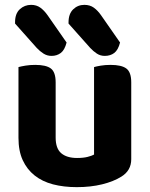

<svg xmlns="http://www.w3.org/2000/svg" viewBox="-20 -755 616 790"><path d="M520 -100Q520 -53 479 -28Q447 -8 400 3.5Q353 15 296 15Q242 15 198 3.5Q154 -8 122.5 -33Q91 -58 73.5 -96Q56 -134 56 -188V-479Q67 -482 85 -485Q103 -488 125 -488Q170 -488 189.5 -473Q209 -458 209 -416V-189Q209 -144 232 -124.5Q255 -105 297 -105Q323 -105 340.5 -109.5Q358 -114 367 -119V-479Q377 -482 395 -485Q413 -488 435 -488Q480 -488 500 -473Q520 -458 520 -416ZM42 -658V-664Q42 -699 61.5 -717Q81 -735 108 -735Q130 -735 146 -723.5Q162 -712 176 -692L254 -580Q246 -549 230 -537Q214 -525 192 -525Q174 -525 159 -534.5Q144 -544 131 -558ZM262 -658V-663Q262 -698 281 -716.5Q300 -735 327 -735Q350 -735 366 -723.5Q382 -712 396 -692L474 -580Q466 -549 450 -537Q434 -525 411 -525Q393 -525 378.5 -534.5Q364 -544 351 -558Z"/></svg>

Font: Baloo 2 Latin
Style: Bold
Weight: 400
Designer: Sarang Kulkarni and Ek Type
Foundry: Ek Type
Version: Version 1.001